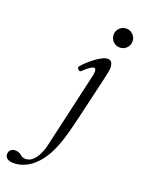

<svg xmlns="http://www.w3.org/2000/svg" viewBox="-313 -670 741 1011"><g transform="rotate(20 58.0 -164.5)"><path d="M-101 270Q-126 270 -138.5 261.5Q-151 253 -151 237Q-151 221 -141 212.5Q-131 204 -118 204Q-105 204 -97 207Q-89 210 -82 216Q-75 223 -67.5 225.5Q-60 228 -53 228Q-30 228 -12.5 212Q5 196 16.5 172.5Q28 149 33 127L132 -305Q133 -310 134 -316.5Q135 -323 135 -330Q135 -347 123 -347Q116 -347 101.5 -337Q87 -327 66 -307Q62 -303 56 -305.5Q50 -308 46.5 -314Q43 -320 46 -325Q55 -337 71.5 -352.5Q88 -368 107 -382.5Q126 -397 144.5 -406.5Q163 -416 177 -416Q191 -416 198 -405.5Q205 -395 205 -375Q205 -365 202.5 -352Q200 -339 195 -316L137 -68Q126 -21 112 29.5Q98 80 77 126.5Q56 173 24 208Q-5 240 -38 255Q-71 270 -101 270ZM214 -493Q192 -493 176.5 -508.5Q161 -524 161 -546Q161 -568 176.5 -583.5Q192 -599 214 -599Q236 -599 251.5 -583.5Q267 -568 267 -546Q267 -524 251.5 -508.5Q236 -493 214 -493Z"/></g></svg>

Font: Junicode VF
Style: Italic
Weight: 400
Italic angle: -11°
Designer: Peter S. Baker
Version: Version 2.209